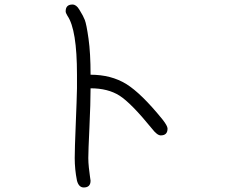

<svg xmlns="http://www.w3.org/2000/svg" viewBox="-20 -680 1040 848"><path d="M380 -350Q471 -350 537.5 -309Q604 -268 698 -152Q720 -124 720 -112Q720 -82 690 -82Q674 -82 651 -112Q559 -225 508 -257.5Q457 -290 380 -290Q380 -224 375 -118Q370 -12 370 18Q370 37 372.5 60.5Q375 84 377.5 100.5Q380 117 380 118Q380 148 350 148Q328 148 320 118Q310 68 310 18Q310 -21 314.5 -130Q319 -239 320 -290V-350Q320 -549 278 -610Q270 -623 270 -630Q270 -660 300 -660Q317 -660 330 -638Q331 -636 333 -633Q347 -611 354.5 -592Q362 -573 371 -509Q380 -445 380 -350Z"/></svg>

Font: Pecita
Style: Book
Weight: 400
Width: 7
Version: Version 4.3